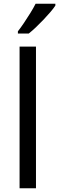

<svg xmlns="http://www.w3.org/2000/svg" viewBox="-20 -1010 317 1030"><path d="M173 0H85V-760H173ZM277 -980Q268 -966 251 -946Q234 -926 213.5 -904.5Q193 -883 172.5 -863.5Q152 -844 134 -830H76V-842Q91 -861 108.5 -887Q126 -913 143 -940.5Q160 -968 171 -990H277Z"/></svg>

Font: Noto Sans Sundanese
Style: Regular
Weight: 400
Designer: Monotype Design Team (Regular), Sérgio L. Martins (other weights)
Foundry: Monotype Imaging Inc.
Version: Version 2.003